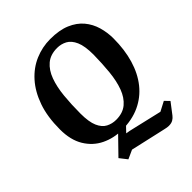

<svg xmlns="http://www.w3.org/2000/svg" viewBox="-232 -796 1119 1119"><g transform="rotate(-45 327.5 -236.5)"><path d="M505 187Q492 187 474 182.5Q456 178 436 174L255 133L200 158L164 112L273 0L339 -1L298 42Q309 43 322 46Q335 49 348 52L528 94L587 63L614 91L562 159Q553 171 539.5 179Q526 187 505 187ZM295 11Q227 11 169 -17Q111 -45 76 -102.5Q41 -160 41 -247Q41 -351 68 -428Q95 -505 141.5 -557Q188 -609 248 -634.5Q308 -660 373 -660Q448 -660 498.5 -638.5Q549 -617 579.5 -580.5Q610 -544 623.5 -497.5Q637 -451 637 -402Q637 -309 614.5 -233Q592 -157 548.5 -102.5Q505 -48 441.5 -18.5Q378 11 295 11ZM313 -55Q368 -55 402.5 -84Q437 -113 455.5 -163Q474 -213 480.5 -278.5Q487 -344 488 -417Q488 -488 471 -526.5Q454 -565 426 -580Q398 -595 365 -595Q310 -595 275.5 -566Q241 -537 222.5 -486.5Q204 -436 197.5 -369.5Q191 -303 191 -228Q191 -159 207.5 -121.5Q224 -84 252 -69.5Q280 -55 313 -55Z"/></g></svg>

Font: Faustina
Style: Bold Italic
Weight: 700
Italic angle: -8°
Designer: Alfonso Garcia
Foundry: http://www.omnibus-type.com
Version: Version 1.200